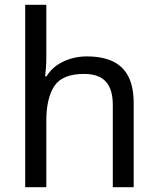

<svg xmlns="http://www.w3.org/2000/svg" viewBox="-20 -780 658 800"><path d="M173 -537Q173 -518 171.5 -498Q170 -478 168 -462H174Q191 -490 217 -508Q243 -526 275 -535.5Q307 -545 341 -545Q406 -545 449.5 -524.5Q493 -504 515 -461Q537 -418 537 -349V0H450V-343Q450 -408 421 -440Q392 -472 330 -472Q240 -472 206.5 -421.5Q173 -371 173 -277V0H85V-760H173Z"/></svg>

Font: hindi15
Style: Regular
Weight: 400
Designer: Jelle Bosma - Monotype Design Team
Foundry: Monotype Imaging Inc.
Version: Version 2.006